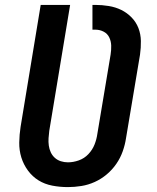

<svg xmlns="http://www.w3.org/2000/svg" viewBox="-20 -755 640 783"><path d="M257 8Q224 8 193 2Q162 -4 137 -19.5Q112 -35 94 -59.5Q76 -84 67 -113Q58 -142 58.5 -174Q59 -206 64 -238L146 -735H266L181 -222Q179 -207 178 -191.5Q177 -176 179 -161.5Q181 -147 187 -134Q193 -121 203.5 -111.5Q214 -102 228 -97.5Q242 -93 257 -93Q279 -93 301.5 -101Q324 -109 340.5 -126.5Q357 -144 365.5 -165.5Q374 -187 377 -209L431 -532Q434 -551 433.5 -569Q433 -587 425.5 -602.5Q418 -618 402.5 -626Q387 -634 369 -634H357V-735H368Q396 -735 423.5 -730.5Q451 -726 474.5 -714.5Q498 -703 516.5 -684Q535 -665 544.5 -640.5Q554 -616 554.5 -588Q555 -560 551 -532L494 -192Q490 -165 480.5 -138Q471 -111 454.5 -87Q438 -63 415.5 -44Q393 -25 366.5 -13Q340 -1 312 3.5Q284 8 257 8Z"/></svg>

Font: Iosevka Extended
Style: Bold Italic
Weight: 700
Width: 7
Italic angle: -9°
Monospace: yes
Designer: Belleve Invis
Foundry: Belleve Invis
Version: Version 32.5.0; ttfautohint (v1.8.4)